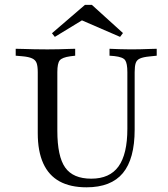

<svg xmlns="http://www.w3.org/2000/svg" viewBox="-20 -776 706 807"><path d="M138.7 -369.4V-472.6Q138.7 -497.6 133.9 -510.9Q129 -524.2 114.9 -530.6Q100.8 -537.1 74.2 -539.5L46 -541.9V-571Q60.5 -571 80.6 -570.2Q100.8 -569.4 124.2 -569Q147.6 -568.5 171 -568.5H179.8H186.3Q207.3 -568.5 227.4 -569Q247.6 -569.4 265.3 -570.2Q283.1 -571 296 -571V-541.9L275.8 -539.5Q241.1 -534.7 231 -522.2Q221 -509.7 221 -472.6V-369.4ZM343.5 11.3Q275.8 11.3 230.2 -13.7Q184.7 -38.7 161.7 -89.5Q138.7 -140.3 138.7 -216.1V-369.4H221V-226.6Q221 -118.5 254 -71.8Q287.1 -25 363.7 -25Q441.1 -25 478.2 -76.6Q515.3 -128.2 515.3 -234.7V-369.4H546V-231.5Q546 -108.1 496.4 -48.4Q446.8 11.3 343.5 11.3ZM515.3 -369.4V-472.6Q515.3 -509.7 506 -523Q496.8 -536.3 460.5 -540.3L440.3 -541.9V-571Q455.6 -570.2 480.6 -569.4Q505.6 -568.5 529.8 -568.5Q550 -568.5 570.2 -569Q590.3 -569.4 608.5 -570.2Q626.6 -571 638.7 -571V-541.9L608.1 -538.7Q582.3 -536.3 568.5 -530.2Q554.8 -524.2 550.4 -510.9Q546 -497.6 546 -472.6V-369.4ZM210.5 -621 198.4 -636.3 337.1 -755.6H366.1L496.8 -637.1L484.7 -621L296.8 -702.4L350.8 -706.5Z"/></svg>

Font: Playfair 5pt SemiExpanded Light
Style: Regular
Weight: 400
Version: Version 2.203